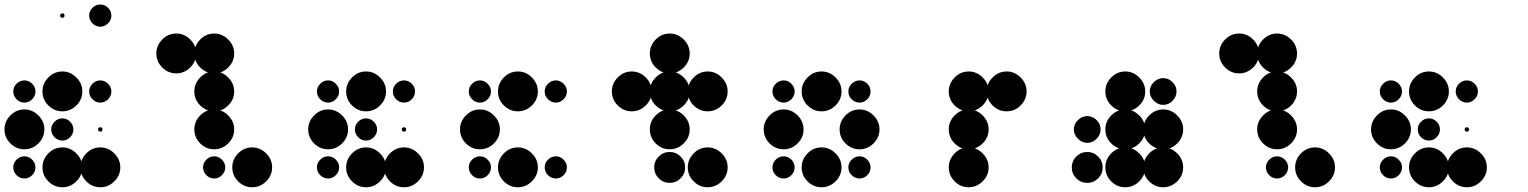

<svg xmlns="http://www.w3.org/2000/svg" viewBox="-24 -818 6711 843"><path d="M416.7 -170.8Q451.7 -170.8 477.9 -144.6Q504.2 -118.3 504.2 -83.3Q504.2 -47.5 477.9 -21.7Q451.7 4.2 416.7 4.2Q380.8 4.2 355 -21.7Q329.2 -47.5 329.2 -83.3Q329.2 -118.3 355 -144.6Q380.8 -170.8 416.7 -170.8ZM250 -170.8Q285 -170.8 311.2 -144.6Q337.5 -118.3 337.5 -83.3Q337.5 -47.5 311.2 -21.7Q285 4.2 250 4.2Q214.2 4.2 188.3 -21.7Q162.5 -47.5 162.5 -83.3Q162.5 -118.3 188.3 -144.6Q214.2 -170.8 250 -170.8ZM83.3 -131.7Q102.5 -131.7 117.1 -117.1Q131.7 -102.5 131.7 -83.3Q131.7 -63.3 117.1 -48.8Q102.5 -34.2 83.3 -34.2Q63.3 -34.2 48.8 -48.8Q34.2 -63.3 34.2 -83.3Q34.2 -102.5 48.8 -117.1Q63.3 -131.7 83.3 -131.7ZM250 -92.5Q259.2 -92.5 259.2 -83.3Q259.2 -73.3 250 -73.3Q240 -73.3 240 -83.3Q240 -92.5 250 -92.5ZM83.3 -131.7Q102.5 -131.7 117.1 -117.1Q131.7 -102.5 131.7 -83.3Q131.7 -63.3 117.1 -48.8Q102.5 -34.2 83.3 -34.2Q63.3 -34.2 48.8 -48.8Q34.2 -63.3 34.2 -83.3Q34.2 -102.5 48.8 -117.1Q63.3 -131.7 83.3 -131.7ZM416.7 -259.2Q425.8 -259.2 425.8 -250Q425.8 -240 416.7 -240Q406.7 -240 406.7 -250Q406.7 -259.2 416.7 -259.2ZM250 -298.3Q269.2 -298.3 283.8 -283.8Q298.3 -269.2 298.3 -250Q298.3 -230 283.8 -215.4Q269.2 -200.8 250 -200.8Q230 -200.8 215.4 -215.4Q200.8 -230 200.8 -250Q200.8 -269.2 215.4 -283.8Q230 -298.3 250 -298.3ZM83.3 -337.5Q118.3 -337.5 144.6 -311.2Q170.8 -285 170.8 -250Q170.8 -214.2 144.6 -188.3Q118.3 -162.5 83.3 -162.5Q47.5 -162.5 21.7 -188.3Q-4.2 -214.2 -4.2 -250Q-4.2 -285 21.7 -311.2Q47.5 -337.5 83.3 -337.5ZM416.7 -465Q435.8 -465 450.4 -450.4Q465 -435.8 465 -416.7Q465 -396.7 450.4 -382.1Q435.8 -367.5 416.7 -367.5Q396.7 -367.5 382.1 -382.1Q367.5 -396.7 367.5 -416.7Q367.5 -435.8 382.1 -450.4Q396.7 -465 416.7 -465ZM250 -504.2Q285 -504.2 311.2 -477.9Q337.5 -451.7 337.5 -416.7Q337.5 -380.8 311.2 -355Q285 -329.2 250 -329.2Q214.2 -329.2 188.3 -355Q162.5 -380.8 162.5 -416.7Q162.5 -451.7 188.3 -477.9Q214.2 -504.2 250 -504.2ZM83.3 -465Q102.5 -465 117.1 -450.4Q131.7 -435.8 131.7 -416.7Q131.7 -396.7 117.1 -382.1Q102.5 -367.5 83.3 -367.5Q63.3 -367.5 48.8 -382.1Q34.2 -396.7 34.2 -416.7Q34.2 -435.8 48.8 -450.4Q63.3 -465 83.3 -465ZM416.7 -798.3Q435.8 -798.3 450.4 -783.8Q465 -769.2 465 -750Q465 -730 450.4 -715.4Q435.8 -700.8 416.7 -700.8Q396.7 -700.8 382.1 -715.4Q367.5 -730 367.5 -750Q367.5 -769.2 382.1 -783.8Q396.7 -798.3 416.7 -798.3ZM250 -759.2Q259.2 -759.2 259.2 -750Q259.2 -740 250 -740Q240 -740 240 -750Q240 -759.2 250 -759.2Z M1083.3 -170.8Q1118.3 -170.8 1144.6 -144.6Q1170.8 -118.3 1170.8 -83.3Q1170.8 -47.5 1144.6 -21.7Q1118.3 4.2 1083.3 4.2Q1047.5 4.2 1021.7 -21.7Q995.8 -47.5 995.8 -83.3Q995.8 -118.3 1021.7 -144.6Q1047.5 -170.8 1083.3 -170.8ZM916.7 -131.7Q935.8 -131.7 950.4 -117.1Q965 -102.5 965 -83.3Q965 -63.3 950.4 -48.8Q935.8 -34.2 916.7 -34.2Q896.7 -34.2 882.1 -48.8Q867.5 -63.3 867.5 -83.3Q867.5 -102.5 882.1 -117.1Q896.7 -131.7 916.7 -131.7ZM916.7 -337.5Q951.7 -337.5 977.9 -311.2Q1004.2 -285 1004.2 -250Q1004.2 -214.2 977.9 -188.3Q951.7 -162.5 916.7 -162.5Q880.8 -162.5 855 -188.3Q829.2 -214.2 829.2 -250Q829.2 -285 855 -311.2Q880.8 -337.5 916.7 -337.5ZM916.7 -504.2Q951.7 -504.2 977.9 -477.9Q1004.2 -451.7 1004.2 -416.7Q1004.2 -380.8 977.9 -355Q951.7 -329.2 916.7 -329.2Q880.8 -329.2 855 -355Q829.2 -380.8 829.2 -416.7Q829.2 -451.7 855 -477.9Q880.8 -504.2 916.7 -504.2ZM916.7 -670.8Q951.7 -670.8 977.9 -644.6Q1004.2 -618.3 1004.2 -583.3Q1004.2 -547.5 977.9 -521.7Q951.7 -495.8 916.7 -495.8Q880.8 -495.8 855 -521.7Q829.2 -547.5 829.2 -583.3Q829.2 -618.3 855 -644.6Q880.8 -670.8 916.7 -670.8ZM750 -670.8Q785 -670.8 811.3 -644.6Q837.5 -618.3 837.5 -583.3Q837.5 -547.5 811.3 -521.7Q785 -495.8 750 -495.8Q714.2 -495.8 688.3 -521.7Q662.5 -547.5 662.5 -583.3Q662.5 -618.3 688.3 -644.6Q714.2 -670.8 750 -670.8Z M1750 -170.8Q1785 -170.8 1811.3 -144.6Q1837.5 -118.3 1837.5 -83.3Q1837.5 -47.5 1811.3 -21.7Q1785 4.2 1750 4.2Q1714.2 4.2 1688.3 -21.7Q1662.5 -47.5 1662.5 -83.3Q1662.5 -118.3 1688.3 -144.6Q1714.2 -170.8 1750 -170.8ZM1583.3 -170.8Q1618.3 -170.8 1644.6 -144.6Q1670.8 -118.3 1670.8 -83.3Q1670.8 -47.5 1644.6 -21.7Q1618.3 4.2 1583.3 4.2Q1547.5 4.2 1521.7 -21.7Q1495.8 -47.5 1495.8 -83.3Q1495.8 -118.3 1521.7 -144.6Q1547.5 -170.8 1583.3 -170.8ZM1416.7 -131.7Q1435.8 -131.7 1450.4 -117.1Q1465 -102.5 1465 -83.3Q1465 -63.3 1450.4 -48.8Q1435.8 -34.2 1416.7 -34.2Q1396.7 -34.2 1382.1 -48.8Q1367.5 -63.3 1367.5 -83.3Q1367.5 -102.5 1382.1 -117.1Q1396.7 -131.7 1416.7 -131.7ZM1583.3 -92.5Q1592.5 -92.5 1592.5 -83.3Q1592.5 -73.3 1583.3 -73.3Q1573.3 -73.3 1573.3 -83.3Q1573.3 -92.5 1583.3 -92.5ZM1416.7 -131.7Q1435.8 -131.7 1450.4 -117.1Q1465 -102.5 1465 -83.3Q1465 -63.3 1450.4 -48.8Q1435.8 -34.2 1416.7 -34.2Q1396.7 -34.2 1382.1 -48.8Q1367.5 -63.3 1367.5 -83.3Q1367.5 -102.5 1382.1 -117.1Q1396.7 -131.7 1416.7 -131.7ZM1750 -259.2Q1759.2 -259.2 1759.2 -250Q1759.2 -240 1750 -240Q1740 -240 1740 -250Q1740 -259.2 1750 -259.2ZM1583.3 -298.3Q1602.5 -298.3 1617.1 -283.8Q1631.7 -269.2 1631.7 -250Q1631.7 -230 1617.1 -215.4Q1602.5 -200.8 1583.3 -200.8Q1563.3 -200.8 1548.8 -215.4Q1534.2 -230 1534.2 -250Q1534.2 -269.2 1548.8 -283.8Q1563.3 -298.3 1583.3 -298.3ZM1416.7 -337.5Q1451.7 -337.5 1477.9 -311.2Q1504.2 -285 1504.2 -250Q1504.2 -214.2 1477.9 -188.3Q1451.7 -162.5 1416.7 -162.5Q1380.8 -162.5 1355 -188.3Q1329.2 -214.2 1329.2 -250Q1329.2 -285 1355 -311.2Q1380.8 -337.5 1416.7 -337.5ZM1750 -465Q1769.2 -465 1783.8 -450.4Q1798.3 -435.8 1798.3 -416.7Q1798.3 -396.7 1783.8 -382.1Q1769.2 -367.5 1750 -367.5Q1730 -367.5 1715.4 -382.1Q1700.8 -396.7 1700.8 -416.7Q1700.8 -435.8 1715.4 -450.4Q1730 -465 1750 -465ZM1583.3 -504.2Q1618.3 -504.2 1644.6 -477.9Q1670.8 -451.7 1670.8 -416.7Q1670.8 -380.8 1644.6 -355Q1618.3 -329.2 1583.3 -329.2Q1547.5 -329.2 1521.7 -355Q1495.8 -380.8 1495.8 -416.7Q1495.8 -451.7 1521.7 -477.9Q1547.5 -504.2 1583.3 -504.2ZM1416.7 -465Q1435.8 -465 1450.4 -450.4Q1465 -435.8 1465 -416.7Q1465 -396.7 1450.4 -382.1Q1435.8 -367.5 1416.7 -367.5Q1396.7 -367.5 1382.1 -382.1Q1367.5 -396.7 1367.5 -416.7Q1367.5 -435.8 1382.1 -450.4Q1396.7 -465 1416.7 -465Z M2416.7 -131.7Q2435.8 -131.7 2450.4 -117.1Q2465 -102.5 2465 -83.3Q2465 -63.3 2450.4 -48.8Q2435.8 -34.2 2416.7 -34.2Q2396.7 -34.2 2382.1 -48.8Q2367.5 -63.3 2367.5 -83.3Q2367.5 -102.5 2382.1 -117.1Q2396.7 -131.7 2416.7 -131.7ZM2250 -170.8Q2285 -170.8 2311.2 -144.6Q2337.5 -118.3 2337.5 -83.3Q2337.5 -47.5 2311.2 -21.7Q2285 4.2 2250 4.2Q2214.2 4.2 2188.3 -21.7Q2162.5 -47.5 2162.5 -83.3Q2162.5 -118.3 2188.3 -144.6Q2214.2 -170.8 2250 -170.8ZM2083.3 -131.7Q2102.5 -131.7 2117.1 -117.1Q2131.7 -102.5 2131.7 -83.3Q2131.7 -63.3 2117.1 -48.8Q2102.5 -34.2 2083.3 -34.2Q2063.3 -34.2 2048.8 -48.8Q2034.2 -63.3 2034.2 -83.3Q2034.2 -102.5 2048.8 -117.1Q2063.3 -131.7 2083.3 -131.7ZM2083.3 -337.5Q2118.3 -337.5 2144.6 -311.2Q2170.8 -285 2170.8 -250Q2170.8 -214.2 2144.6 -188.3Q2118.3 -162.5 2083.3 -162.5Q2047.5 -162.5 2021.7 -188.3Q1995.8 -214.2 1995.8 -250Q1995.8 -285 2021.7 -311.2Q2047.5 -337.5 2083.3 -337.5ZM2416.7 -465Q2435.8 -465 2450.4 -450.4Q2465 -435.8 2465 -416.7Q2465 -396.7 2450.4 -382.1Q2435.8 -367.5 2416.7 -367.5Q2396.7 -367.5 2382.1 -382.1Q2367.5 -396.7 2367.5 -416.7Q2367.5 -435.8 2382.1 -450.4Q2396.7 -465 2416.7 -465ZM2250 -504.2Q2285 -504.2 2311.2 -477.9Q2337.5 -451.7 2337.5 -416.7Q2337.5 -380.8 2311.2 -355Q2285 -329.2 2250 -329.2Q2214.2 -329.2 2188.3 -355Q2162.5 -380.8 2162.5 -416.7Q2162.5 -451.7 2188.3 -477.9Q2214.2 -504.2 2250 -504.2ZM2083.3 -465Q2102.5 -465 2117.1 -450.4Q2131.7 -435.8 2131.7 -416.7Q2131.7 -396.7 2117.1 -382.1Q2102.5 -367.5 2083.3 -367.5Q2063.3 -367.5 2048.8 -382.1Q2034.2 -396.7 2034.2 -416.7Q2034.2 -435.8 2048.8 -450.4Q2063.3 -465 2083.3 -465Z M3083.3 -170.8Q3118.3 -170.8 3144.6 -144.6Q3170.8 -118.3 3170.8 -83.3Q3170.8 -47.5 3144.6 -21.7Q3118.3 4.2 3083.3 4.2Q3047.5 4.2 3021.7 -21.7Q2995.8 -47.5 2995.8 -83.3Q2995.8 -118.3 3021.7 -144.6Q3047.5 -170.8 3083.3 -170.8ZM2916.7 -150.8Q2944.2 -150.8 2964.2 -130.8Q2984.2 -110.8 2984.2 -83.3Q2984.2 -55 2964.2 -35Q2944.2 -15 2916.7 -15Q2888.3 -15 2868.3 -35Q2848.3 -55 2848.3 -83.3Q2848.3 -110.8 2868.3 -130.8Q2888.3 -150.8 2916.7 -150.8ZM2916.7 -337.5Q2951.7 -337.5 2977.9 -311.2Q3004.2 -285 3004.2 -250Q3004.2 -214.2 2977.9 -188.3Q2951.7 -162.5 2916.7 -162.5Q2880.8 -162.5 2855 -188.3Q2829.2 -214.2 2829.2 -250Q2829.2 -285 2855 -311.2Q2880.8 -337.5 2916.7 -337.5ZM3083.3 -504.2Q3118.3 -504.2 3144.6 -477.9Q3170.8 -451.7 3170.8 -416.7Q3170.8 -380.8 3144.6 -355Q3118.3 -329.2 3083.3 -329.2Q3047.5 -329.2 3021.7 -355Q2995.8 -380.8 2995.8 -416.7Q2995.8 -451.7 3021.7 -477.9Q3047.5 -504.2 3083.3 -504.2ZM2916.7 -504.2Q2951.7 -504.2 2977.9 -477.9Q3004.2 -451.7 3004.2 -416.7Q3004.2 -380.8 2977.9 -355Q2951.7 -329.2 2916.7 -329.2Q2880.8 -329.2 2855 -355Q2829.2 -380.8 2829.2 -416.7Q2829.2 -451.7 2855 -477.9Q2880.8 -504.2 2916.7 -504.2ZM2750 -504.2Q2785 -504.2 2811.3 -477.9Q2837.5 -451.7 2837.5 -416.7Q2837.5 -380.8 2811.3 -355Q2785 -329.2 2750 -329.2Q2714.2 -329.2 2688.3 -355Q2662.5 -380.8 2662.5 -416.7Q2662.5 -451.7 2688.3 -477.9Q2714.2 -504.2 2750 -504.2ZM2916.7 -670.8Q2951.7 -670.8 2977.9 -644.6Q3004.2 -618.3 3004.2 -583.3Q3004.2 -547.5 2977.9 -521.7Q2951.7 -495.8 2916.7 -495.8Q2880.8 -495.8 2855 -521.7Q2829.2 -547.5 2829.2 -583.3Q2829.2 -618.3 2855 -644.6Q2880.8 -670.8 2916.7 -670.8Z M3750 -131.7Q3769.2 -131.7 3783.8 -117.1Q3798.3 -102.5 3798.3 -83.3Q3798.3 -63.3 3783.8 -48.8Q3769.2 -34.2 3750 -34.2Q3730 -34.2 3715.4 -48.8Q3700.8 -63.3 3700.8 -83.3Q3700.8 -102.5 3715.4 -117.1Q3730 -131.7 3750 -131.7ZM3583.3 -170.8Q3618.3 -170.8 3644.6 -144.6Q3670.8 -118.3 3670.8 -83.3Q3670.8 -47.5 3644.6 -21.7Q3618.3 4.2 3583.3 4.2Q3547.5 4.2 3521.7 -21.7Q3495.8 -47.5 3495.8 -83.3Q3495.8 -118.3 3521.7 -144.6Q3547.5 -170.8 3583.3 -170.8ZM3416.7 -131.7Q3435.8 -131.7 3450.4 -117.1Q3465 -102.5 3465 -83.3Q3465 -63.3 3450.4 -48.8Q3435.8 -34.2 3416.7 -34.2Q3396.7 -34.2 3382.1 -48.8Q3367.5 -63.3 3367.5 -83.3Q3367.5 -102.5 3382.1 -117.1Q3396.7 -131.7 3416.7 -131.7ZM3750 -337.5Q3785 -337.5 3811.3 -311.2Q3837.5 -285 3837.5 -250Q3837.5 -214.2 3811.3 -188.3Q3785 -162.5 3750 -162.5Q3714.2 -162.5 3688.3 -188.3Q3662.5 -214.2 3662.5 -250Q3662.5 -285 3688.3 -311.2Q3714.2 -337.5 3750 -337.5ZM3416.7 -337.5Q3451.7 -337.5 3477.9 -311.2Q3504.2 -285 3504.2 -250Q3504.2 -214.2 3477.9 -188.3Q3451.7 -162.5 3416.7 -162.5Q3380.8 -162.5 3355 -188.3Q3329.2 -214.2 3329.2 -250Q3329.2 -285 3355 -311.2Q3380.8 -337.5 3416.7 -337.5ZM3750 -465Q3769.2 -465 3783.8 -450.4Q3798.3 -435.8 3798.3 -416.7Q3798.3 -396.7 3783.8 -382.1Q3769.2 -367.5 3750 -367.5Q3730 -367.5 3715.4 -382.1Q3700.8 -396.7 3700.8 -416.7Q3700.8 -435.8 3715.4 -450.4Q3730 -465 3750 -465ZM3583.3 -504.2Q3618.3 -504.2 3644.6 -477.9Q3670.8 -451.7 3670.8 -416.7Q3670.8 -380.8 3644.6 -355Q3618.3 -329.2 3583.3 -329.2Q3547.5 -329.2 3521.7 -355Q3495.8 -380.8 3495.8 -416.7Q3495.8 -451.7 3521.7 -477.9Q3547.5 -504.2 3583.3 -504.2ZM3416.7 -465Q3435.8 -465 3450.4 -450.4Q3465 -435.8 3465 -416.7Q3465 -396.7 3450.4 -382.1Q3435.8 -367.5 3416.7 -367.5Q3396.7 -367.5 3382.1 -382.1Q3367.5 -396.7 3367.5 -416.7Q3367.5 -435.8 3382.1 -450.4Q3396.7 -465 3416.7 -465Z M4395.8 -504.2Q4430.8 -504.2 4457.1 -477.9Q4483.3 -451.7 4483.3 -416.7Q4483.3 -380.8 4457.1 -355Q4430.8 -329.2 4395.8 -329.2Q4360 -329.2 4334.2 -355Q4308.3 -380.8 4308.3 -416.7Q4308.3 -451.7 4334.2 -477.9Q4360 -504.2 4395.8 -504.2ZM4187.9 -457.5Q4205.8 -475 4229.2 -475Q4252.5 -475 4270 -457.5Q4287.5 -440 4287.5 -416.7Q4287.5 -393.3 4270 -375.4Q4252.5 -357.5 4229.2 -357.5Q4205.8 -357.5 4187.9 -375.4Q4170 -393.3 4170 -416.7Q4170 -440 4187.9 -457.5ZM4229.2 -170.8Q4264.2 -170.8 4290.4 -144.6Q4316.7 -118.3 4316.7 -83.3Q4316.7 -47.5 4290.4 -21.7Q4264.2 4.2 4229.2 4.2Q4193.3 4.2 4167.5 -21.7Q4141.7 -47.5 4141.7 -83.3Q4141.7 -118.3 4167.5 -144.6Q4193.3 -170.8 4229.2 -170.8ZM4229.2 -337.5Q4264.2 -337.5 4290.4 -311.2Q4316.7 -285 4316.7 -250Q4316.7 -214.2 4290.4 -188.3Q4264.2 -162.5 4229.2 -162.5Q4193.3 -162.5 4167.5 -188.3Q4141.7 -214.2 4141.7 -250Q4141.7 -285 4167.5 -311.2Q4193.3 -337.5 4229.2 -337.5ZM4229.2 -504.2Q4264.2 -504.2 4290.4 -477.9Q4316.7 -451.7 4316.7 -416.7Q4316.7 -380.8 4290.4 -355Q4264.2 -329.2 4229.2 -329.2Q4193.3 -329.2 4167.5 -355Q4141.7 -380.8 4141.7 -416.7Q4141.7 -451.7 4167.5 -477.9Q4193.3 -504.2 4229.2 -504.2Z M5083.3 -170.8Q5118.3 -170.8 5144.6 -144.6Q5170.8 -118.3 5170.8 -83.3Q5170.8 -47.5 5144.6 -21.7Q5118.3 4.2 5083.3 4.2Q5047.5 4.2 5021.7 -21.7Q4995.8 -47.5 4995.8 -83.3Q4995.8 -118.3 5021.7 -144.6Q5047.5 -170.8 5083.3 -170.8ZM4916.7 -170.8Q4951.7 -170.8 4977.9 -144.6Q5004.2 -118.3 5004.2 -83.3Q5004.2 -47.5 4977.9 -21.7Q4951.7 4.2 4916.7 4.2Q4880.8 4.2 4855 -21.7Q4829.2 -47.5 4829.2 -83.3Q4829.2 -118.3 4855 -144.6Q4880.8 -170.8 4916.7 -170.8ZM4750 -150.8Q4777.5 -150.8 4797.5 -130.8Q4817.5 -110.8 4817.5 -83.3Q4817.5 -55 4797.5 -35Q4777.5 -15 4750 -15Q4721.7 -15 4701.7 -35Q4681.7 -55 4681.7 -83.3Q4681.7 -110.8 4701.7 -130.8Q4721.7 -150.8 4750 -150.8ZM5083.3 -337.5Q5118.3 -337.5 5144.6 -311.2Q5170.8 -285 5170.8 -250Q5170.8 -214.2 5144.6 -188.3Q5118.3 -162.5 5083.3 -162.5Q5047.5 -162.5 5021.7 -188.3Q4995.8 -214.2 4995.8 -250Q4995.8 -285 5021.7 -311.2Q5047.5 -337.5 5083.3 -337.5ZM4916.7 -337.5Q4951.7 -337.5 4977.9 -311.2Q5004.2 -285 5004.2 -250Q5004.2 -214.2 4977.9 -188.3Q4951.7 -162.5 4916.7 -162.5Q4880.8 -162.5 4855 -188.3Q4829.2 -214.2 4829.2 -250Q4829.2 -285 4855 -311.2Q4880.8 -337.5 4916.7 -337.5ZM4708.8 -290.8Q4726.7 -308.3 4750 -308.3Q4773.3 -308.3 4790.8 -290.8Q4808.3 -273.3 4808.3 -250Q4808.3 -226.7 4790.8 -208.8Q4773.3 -190.8 4750 -190.8Q4726.7 -190.8 4708.8 -208.8Q4690.8 -226.7 4690.8 -250Q4690.8 -273.3 4708.8 -290.8ZM5042.1 -457.5Q5060 -475 5083.3 -475Q5106.7 -475 5124.2 -457.5Q5141.7 -440 5141.7 -416.7Q5141.7 -393.3 5124.2 -375.4Q5106.7 -357.5 5083.3 -357.5Q5060 -357.5 5042.1 -375.4Q5024.2 -393.3 5024.2 -416.7Q5024.2 -440 5042.1 -457.5ZM4916.7 -504.2Q4951.7 -504.2 4977.9 -477.9Q5004.2 -451.7 5004.2 -416.7Q5004.2 -380.8 4977.9 -355Q4951.7 -329.2 4916.7 -329.2Q4880.8 -329.2 4855 -355Q4829.2 -380.8 4829.2 -416.7Q4829.2 -451.7 4855 -477.9Q4880.8 -504.2 4916.7 -504.2Z M5750 -170.8Q5785 -170.8 5811.2 -144.6Q5837.5 -118.3 5837.5 -83.3Q5837.5 -47.5 5811.2 -21.7Q5785 4.2 5750 4.2Q5714.2 4.2 5688.3 -21.7Q5662.5 -47.5 5662.5 -83.3Q5662.5 -118.3 5688.3 -144.6Q5714.2 -170.8 5750 -170.8ZM5583.3 -131.7Q5602.5 -131.7 5617.1 -117.1Q5631.7 -102.5 5631.7 -83.3Q5631.7 -63.3 5617.1 -48.8Q5602.5 -34.2 5583.3 -34.2Q5563.3 -34.2 5548.8 -48.8Q5534.2 -63.3 5534.2 -83.3Q5534.2 -102.5 5548.8 -117.1Q5563.3 -131.7 5583.3 -131.7ZM5583.3 -337.5Q5618.3 -337.5 5644.6 -311.2Q5670.8 -285 5670.8 -250Q5670.8 -214.2 5644.6 -188.3Q5618.3 -162.5 5583.3 -162.5Q5547.5 -162.5 5521.7 -188.3Q5495.8 -214.2 5495.8 -250Q5495.8 -285 5521.7 -311.2Q5547.5 -337.5 5583.3 -337.5ZM5583.3 -504.2Q5618.3 -504.2 5644.6 -477.9Q5670.8 -451.7 5670.8 -416.7Q5670.8 -380.8 5644.6 -355Q5618.3 -329.2 5583.3 -329.2Q5547.5 -329.2 5521.7 -355Q5495.8 -380.8 5495.8 -416.7Q5495.8 -451.7 5521.7 -477.9Q5547.5 -504.2 5583.3 -504.2ZM5583.3 -670.8Q5618.3 -670.8 5644.6 -644.6Q5670.8 -618.3 5670.8 -583.3Q5670.8 -547.5 5644.6 -521.7Q5618.3 -495.8 5583.3 -495.8Q5547.5 -495.8 5521.7 -521.7Q5495.8 -547.5 5495.8 -583.3Q5495.8 -618.3 5521.7 -644.6Q5547.5 -670.8 5583.3 -670.8ZM5416.7 -670.8Q5451.7 -670.8 5477.9 -644.6Q5504.2 -618.3 5504.2 -583.3Q5504.2 -547.5 5477.9 -521.7Q5451.7 -495.8 5416.7 -495.8Q5380.8 -495.8 5355 -521.7Q5329.2 -547.5 5329.2 -583.3Q5329.2 -618.3 5355 -644.6Q5380.8 -670.8 5416.7 -670.8Z M6416.7 -170.8Q6451.7 -170.8 6477.9 -144.6Q6504.2 -118.3 6504.2 -83.3Q6504.2 -47.5 6477.9 -21.7Q6451.7 4.2 6416.7 4.2Q6380.8 4.2 6355 -21.7Q6329.2 -47.5 6329.2 -83.3Q6329.2 -118.3 6355 -144.6Q6380.8 -170.8 6416.7 -170.8ZM6250 -170.8Q6285 -170.8 6311.2 -144.6Q6337.5 -118.3 6337.5 -83.3Q6337.5 -47.5 6311.2 -21.7Q6285 4.2 6250 4.2Q6214.2 4.2 6188.3 -21.7Q6162.5 -47.5 6162.5 -83.3Q6162.5 -118.3 6188.3 -144.6Q6214.2 -170.8 6250 -170.8ZM6083.3 -131.7Q6102.5 -131.7 6117.1 -117.1Q6131.7 -102.5 6131.7 -83.3Q6131.7 -63.3 6117.1 -48.8Q6102.5 -34.2 6083.3 -34.2Q6063.3 -34.2 6048.8 -48.8Q6034.2 -63.3 6034.2 -83.3Q6034.2 -102.5 6048.8 -117.1Q6063.3 -131.7 6083.3 -131.7ZM6250 -92.5Q6259.2 -92.5 6259.2 -83.3Q6259.2 -73.3 6250 -73.3Q6240 -73.3 6240 -83.3Q6240 -92.5 6250 -92.5ZM6083.3 -131.7Q6102.5 -131.7 6117.1 -117.1Q6131.7 -102.5 6131.7 -83.3Q6131.7 -63.3 6117.1 -48.8Q6102.5 -34.2 6083.3 -34.2Q6063.3 -34.2 6048.8 -48.8Q6034.2 -63.3 6034.2 -83.3Q6034.2 -102.5 6048.8 -117.1Q6063.3 -131.7 6083.3 -131.7ZM6416.7 -259.2Q6425.8 -259.2 6425.8 -250Q6425.8 -240 6416.7 -240Q6406.7 -240 6406.7 -250Q6406.7 -259.2 6416.7 -259.2ZM6250 -298.3Q6269.2 -298.3 6283.8 -283.8Q6298.3 -269.2 6298.3 -250Q6298.3 -230 6283.8 -215.4Q6269.2 -200.8 6250 -200.8Q6230 -200.8 6215.4 -215.4Q6200.8 -230 6200.8 -250Q6200.8 -269.2 6215.4 -283.8Q6230 -298.3 6250 -298.3ZM6083.3 -337.5Q6118.3 -337.5 6144.6 -311.2Q6170.8 -285 6170.8 -250Q6170.8 -214.2 6144.6 -188.3Q6118.3 -162.5 6083.3 -162.5Q6047.5 -162.5 6021.7 -188.3Q5995.8 -214.2 5995.8 -250Q5995.8 -285 6021.7 -311.2Q6047.5 -337.5 6083.3 -337.5ZM6416.7 -465Q6435.8 -465 6450.4 -450.4Q6465 -435.8 6465 -416.7Q6465 -396.7 6450.4 -382.1Q6435.8 -367.5 6416.7 -367.5Q6396.7 -367.5 6382.1 -382.1Q6367.5 -396.7 6367.5 -416.7Q6367.5 -435.8 6382.1 -450.4Q6396.7 -465 6416.7 -465ZM6250 -504.2Q6285 -504.2 6311.2 -477.9Q6337.5 -451.7 6337.5 -416.7Q6337.5 -380.8 6311.2 -355Q6285 -329.2 6250 -329.2Q6214.2 -329.2 6188.3 -355Q6162.5 -380.8 6162.5 -416.7Q6162.5 -451.7 6188.3 -477.9Q6214.2 -504.2 6250 -504.2ZM6083.3 -465Q6102.5 -465 6117.1 -450.4Q6131.7 -435.8 6131.7 -416.7Q6131.7 -396.7 6117.1 -382.1Q6102.5 -367.5 6083.3 -367.5Q6063.3 -367.5 6048.8 -382.1Q6034.2 -396.7 6034.2 -416.7Q6034.2 -435.8 6048.8 -450.4Q6063.3 -465 6083.3 -465Z"/></svg>

Font: 0xA000-Dots-Mono
Style: Dots-Mono
Weight: 400
Version: Version 0.1